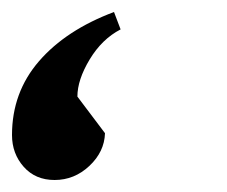

<svg xmlns="http://www.w3.org/2000/svg" viewBox="-24 -128 378 320"><path d="M177 -79Q146 -63 125.5 -29Q105 5 105 33L151 94Q150 125 125 148.5Q100 172 67 172Q35 172 15.5 150Q-4 128 -4 97Q-4 26 41 -26Q86 -78 166 -108Z"/></svg>

Font: Lemonada Light
Style: Regular
Weight: 300
Designer: Mohamed Gaber (Arabic) Eduardo Tunni (Latin)
Foundry: Kief Type Foundry
Version: Version 3.006